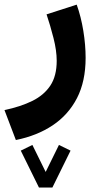

<svg xmlns="http://www.w3.org/2000/svg" viewBox="-46 -346 434 840"><path d="M124.5 474.6 44.9 313 95.7 288.1 153.8 406.2 211.9 288.1 262.7 313 183.1 474.6ZM23.4 266.6 -26.4 135.7Q44.4 120.6 95.5 95.5Q146.5 70.3 174.3 28.3Q202.1 -13.7 202.1 -80.1Q202.1 -124.5 188 -179.9Q173.8 -235.4 157.7 -283.2L289.6 -325.7Q308.6 -272.5 318.6 -210.9Q328.6 -149.4 328.6 -92.8Q328.6 9.8 290.8 83.3Q252.9 156.7 184.3 202.4Q115.7 248 23.4 266.6Z"/></svg>

Font: Vazirmatn RD UI ExtraBold
Style: Regular
Weight: 800
Designer: Saber Rastikerdar
Foundry: Saber Rastikerdar
Version: Version 33.003